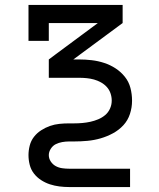

<svg xmlns="http://www.w3.org/2000/svg" viewBox="-20 -550 640 775"><path d="M259 205Q239 205 219.5 202.5Q200 200 181.5 194Q163 188 146 177Q129 166 117 150.5Q105 135 100 115.5Q95 96 95 76Q95 57 100 37.5Q105 18 117 2.5Q129 -13 146 -24Q163 -35 181.5 -41.5Q200 -48 219.5 -50Q239 -52 259 -52H279Q296 -52 312.5 -53.5Q329 -55 345 -58.5Q361 -62 376.5 -68.5Q392 -75 404.5 -85.5Q417 -96 424 -111.5Q431 -127 431 -144Q431 -144 431 -144Q431 -144 431 -144Q431 -159 426 -173.5Q421 -188 411 -199Q401 -210 387.5 -217.5Q374 -225 359.5 -229Q345 -233 330 -234.5Q315 -236 300 -236H177V-310L205 -331L375 -457H177V-385H95V-530H475V-457L276 -310H300Q325 -310 350.5 -307Q376 -304 400.5 -296Q425 -288 446.5 -274Q468 -260 484 -240Q500 -220 506.5 -195Q513 -170 513 -144H472H513Q513 -144 513 -144Q513 -144 513 -144V-143Q513 -143 513 -143Q513 -143 513 -143Q513 -116 504.5 -90Q496 -64 478 -44.5Q460 -25 436 -12Q412 1 386 8.5Q360 16 333 18.5Q306 21 279 21H259Q245 21 231 23.5Q217 26 205 32Q193 38 185 50.5Q177 63 177 76Q177 90 185 102Q193 114 205 120.5Q217 127 231 129Q245 131 259 131H505V205Z"/></svg>

Font: Iosevka Slab Extended
Style: Regular
Weight: 400
Width: 7
Monospace: yes
Designer: Belleve Invis
Foundry: Belleve Invis
Version: Version 11.1.1; ttfautohint (v1.8.3)